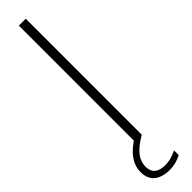

<svg xmlns="http://www.w3.org/2000/svg" viewBox="-332 -702 866 866"><g transform="rotate(-45 101.5 -269.0)"><path d="M79.5 0V-740H123.5V0ZM102.5 202Q53.5 202 27 180Q0.5 158 0.5 116Q0.5 76.5 25.8 42.8Q51 9 107 -24L123.5 0Q73 30 53.2 57Q33.5 84 33.5 113.5Q33.5 172.5 103 172.5Q118.5 172.5 136 168.2Q153.5 164 176.5 153V183Q139.5 202 102.5 202Z"/></g></svg>

Font: Encode Sans Condensed Condensed ExtraLight
Style: Regular
Weight: 200
Width: 3
Designer: Multiple Designers
Foundry: Impallari Type
Version: Version 3.000; ttfautohint (v1.8.3) -l 8 -r 50 -G 200 -x 14 